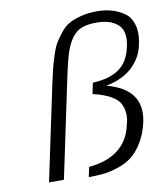

<svg xmlns="http://www.w3.org/2000/svg" viewBox="-85 -822 780 901"><g transform="rotate(-10 305.5 -372.0)"><path d="M484 -205Q492 -231 490 -256.5Q488 -282 477 -303.5Q466 -325 434 -343Q402 -361 350 -373L361 -425Q442 -429 487.5 -461.5Q533 -494 548 -565Q563 -637 527.5 -668.5Q492 -700 427 -700Q384 -700 356 -689.5Q328 -679 309 -652.5Q290 -626 278 -591.5Q266 -557 253 -498L148 0H77L172 -450Q182 -496 188 -520.5Q194 -545 206 -582.5Q218 -620 230 -640Q242 -660 262 -685Q282 -710 305.5 -722.5Q329 -735 363 -743.5Q397 -752 438 -752Q472 -752 503 -744Q534 -736 563.5 -717Q593 -698 605 -658.5Q617 -619 605 -564Q594 -506 549 -461.5Q504 -417 421 -400Q593 -355 562 -203Q550 -149 526 -109Q502 -69 474 -47Q446 -25 407.5 -12Q369 1 337 4.5Q305 8 265 8L275 -39Q453 -56 484 -205Z"/></g></svg>

Font: Afta sans
Style: Italic
Weight: 400
Italic angle: -12°
Designer: par.qink
Foundry: Oriol Esparraguera Font
Version: Version 1.000